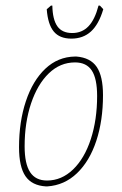

<svg xmlns="http://www.w3.org/2000/svg" viewBox="-20 -660 436 686"><path d="M253 -458Q303 -454 325.5 -421Q348 -388 348 -320Q348 -229 324 -156.5Q300 -84 255 -41Q210 2 149 6H144Q94 3 71 -30.5Q48 -64 48 -134Q48 -225 72.5 -298.5Q97 -372 142 -414.5Q187 -457 248 -458ZM68 -137Q68 -75 87.5 -45Q107 -15 148 -15Q200 -15 241 -54.5Q282 -94 304.5 -163Q327 -232 327 -317Q327 -379 308 -408Q289 -437 248 -437Q195 -437 154.5 -398Q114 -359 91 -290.5Q68 -222 68 -137ZM349 -627Q333 -573 305 -547.5Q277 -522 235 -522Q193 -522 172 -547.5Q151 -573 147 -627L162 -640H167Q168 -590 185 -566Q202 -542 238 -542Q273 -542 296 -566Q319 -590 332 -640H337Z"/></svg>

Font: Luna Sans Thin
Style: Italic
Weight: 250
Italic angle: -7°
Designer: Juan Pablo del Peral
Foundry: Huerta Tipografica
Version: Version 2.001; ttfautohint (v1.5)